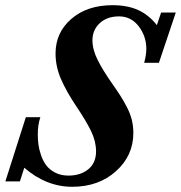

<svg xmlns="http://www.w3.org/2000/svg" viewBox="-59 -696 687 729"><path d="M215.3 13.2Q116.7 13.2 33.2 -59.1L16.6 -7.3H-38.6L39.1 -251H94.2Q84.5 -222.2 84.5 -186Q84.5 -167.5 86.7 -148.9Q88.9 -130.4 96.4 -107.9Q104 -85.4 116.2 -68.8Q128.4 -52.2 150.1 -40.8Q171.9 -29.3 200.7 -29.3Q247.1 -29.3 276.4 -53.5Q305.7 -77.6 305.7 -121.1Q305.7 -159.2 286.9 -198Q268.1 -236.8 231.9 -290.5Q192.9 -348.6 172.4 -396Q151.9 -443.4 151.9 -493.2Q151.9 -572.3 211.9 -624.3Q272 -676.3 368.2 -676.3Q424.8 -676.3 465.3 -658Q505.9 -639.6 536.6 -600.6L552.7 -648.4H608.4L544.4 -457.5H488.3Q496.6 -486.8 496.6 -510.7Q496.6 -558.1 467.8 -595.9Q439 -633.8 393.1 -633.8Q347.2 -633.8 319.6 -607.9Q292 -582 292 -543Q292 -507.8 311.8 -468.3Q331.5 -428.7 368.7 -376Q388.2 -348.1 398.7 -331.5Q409.2 -314.9 422.4 -290Q435.5 -265.1 441.4 -241Q447.3 -216.8 447.3 -191.4Q447.3 -105 381.3 -45.9Q315.4 13.2 215.3 13.2Z"/></svg>

Font: Elstob 8pt
Style: Bold Italic
Weight: 700
Italic angle: -20°
Designer: Peter S. Baker
Version: Version 1.015